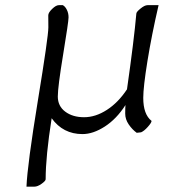

<svg xmlns="http://www.w3.org/2000/svg" viewBox="-20 -508 707 733"><path d="M526.9 -134.3Q526.9 -71.3 558.6 -46.4Q558.6 -39.6 544.4 -23.7Q530.3 -7.8 518.6 -2.9L502 -1Q484.9 -13.2 471.4 -33Q458 -52.7 458 -74.2Q458 -95.7 459 -106.9Q424.8 -53.7 380.1 -24.9Q335.4 3.9 294.9 3.9Q220.7 3.9 177.2 -56.6Q154.3 88.9 154.3 176.3Q154.3 182.6 138.9 193.6Q123.5 204.6 111.3 204.6H81.1Q84.5 121.1 124.5 -123.5Q164.6 -368.2 164.6 -403.6Q164.6 -439 164.3 -449.2Q164.1 -459.5 179 -473.9Q193.8 -488.3 204.6 -488.3H219.7Q228.5 -483.9 235.1 -470.9Q241.7 -458 241.7 -441.7Q241.7 -425.3 221.2 -300.8Q200.7 -176.3 200.7 -139.6Q200.7 -103 229 -81.8Q257.3 -60.5 301 -60.5Q344.7 -60.5 387.9 -88.4Q431.2 -116.2 464.8 -167Q491.7 -355.5 500.5 -456.1Q500.5 -462.4 516.4 -475.3Q532.2 -488.3 543.5 -488.3H585.4Q559.1 -375 543 -275.4Q526.9 -175.8 526.9 -134.3Z"/></svg>

Font: Emblema One
Style: Regular
Weight: 400
Designer: Riccardo De Franceschi
Foundry: Riccardo De Franceschi
Version: Version 1.003